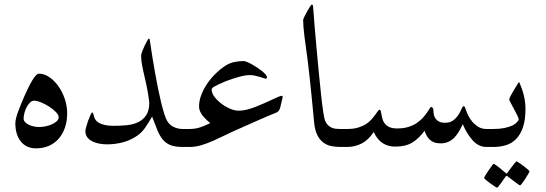

<svg xmlns="http://www.w3.org/2000/svg" viewBox="-20 -659 2448 861"><path d="M281.2 -150.4Q281.2 -116.2 271.5 -87.4Q261.7 -58.6 243.7 -37.6Q225.6 -16.6 199.7 -5.1Q173.8 6.3 141.1 6.3Q118.7 6.3 101.3 -2.2Q84 -10.7 72.3 -25.9Q60.5 -41 54.7 -61.5Q48.8 -82 48.8 -105.5Q48.8 -124 60.3 -155.8Q71.8 -187.5 89.4 -228Q98.1 -248 107.2 -266.1Q116.2 -284.2 124.5 -298.1Q132.8 -312 140.6 -320.3Q148.4 -328.6 154.8 -328.6Q178.2 -328.6 200.7 -313.5Q223.1 -298.3 241.2 -273.2Q259.3 -248 270.3 -216.1Q281.2 -184.1 281.2 -150.4ZM132.3 -207.5Q123.5 -207.5 115 -199.5Q106.4 -191.4 99.9 -179.2Q93.3 -167 89.6 -152.8Q85.9 -138.7 85.9 -127Q85.9 -118.7 92.3 -111.6Q98.6 -104.5 108.9 -99.6Q119.1 -94.7 131.8 -92Q144.5 -89.4 155.8 -89.4Q168 -89.4 183.3 -92.3Q198.7 -95.2 211.9 -101.1Q225.1 -106.9 234.1 -115Q243.2 -123 243.2 -133.3Q243.2 -143.6 230.7 -156.5Q218.3 -169.4 200.9 -180.7Q183.6 -191.9 164.6 -199.7Q145.5 -207.5 132.3 -207.5Z M822.3 0H798.3Q765.6 0 744.9 -8.1Q724.1 -16.1 710.2 -33Q696.3 -49.8 685.8 -75.2Q675.3 -100.6 662.1 -136.2Q645.5 -107.4 630.6 -85.9Q615.7 -64.5 595.2 -50.3Q565.4 -29.8 531 -20.8Q496.6 -11.7 460.4 -11.7Q443.8 -11.7 426.5 -14.6Q409.2 -17.6 394.8 -24.7Q380.4 -31.7 371.6 -43.2Q362.8 -54.7 362.8 -71.8Q362.8 -76.2 366.5 -89.6Q370.1 -103 375.2 -117.7Q380.4 -132.3 385.7 -143.6Q391.1 -154.8 393.6 -154.8Q395.5 -154.8 397 -151.9Q398.4 -148.9 399.4 -145L401.4 -137.2Q402.3 -133.3 403.8 -130.9Q405.8 -125 410.6 -118.9Q415.5 -112.8 425 -107.4Q434.6 -102.1 450.2 -98.4Q465.8 -94.7 488.3 -94.7Q518.1 -94.7 546.9 -97.4Q575.7 -100.1 598.4 -110.6Q621.1 -121.1 635.3 -141.8Q649.4 -162.6 649.4 -199.2Q646 -229.5 640.4 -258.8Q634.8 -288.1 628.2 -315.2Q621.6 -342.3 617.2 -366.2Q612.8 -390.1 612.8 -409.2Q612.8 -415 617.4 -427.7Q622.1 -440.4 628.4 -453.6Q634.8 -466.8 640.1 -476.3Q645.5 -485.8 647 -485.8Q650.4 -485.8 651.1 -482.7Q651.9 -479.5 653.3 -468.8Q657.7 -437 663.6 -401.6Q669.4 -366.2 675.8 -330.3Q682.1 -294.4 689 -260.7Q695.8 -227.1 702.9 -198.2Q710 -169.4 716.8 -147.9Q723.6 -126.5 730 -116.2Q740.7 -98.1 759.5 -89.4Q778.3 -80.6 798.3 -80.6H822.3Q834.5 -80.6 841.6 -76.9Q848.6 -73.2 852.1 -67.9Q855.5 -62.5 856.4 -55.4Q857.4 -48.3 857.4 -40.5Q857.4 -32.7 856.4 -25.6Q855.5 -18.6 852.1 -12.9Q848.6 -7.3 841.6 -3.7Q834.5 0 822.3 0Z M1247.6 -224.1Q1247.6 -222.7 1246.6 -218.3Q1245.6 -213.9 1243.9 -207.5Q1242.2 -201.2 1240.5 -193.4Q1238.8 -185.5 1236.8 -177.7Q1232.4 -158.2 1217.3 -153.3Q1181.6 -139.2 1137.7 -119.6Q1093.8 -100.1 1046.4 -79.1Q1018.1 -66.9 990.5 -53.2Q962.9 -39.6 935.8 -27.6Q908.7 -15.6 882.6 -7.8Q856.4 0 830.6 0H806.6Q794.4 0 787.4 -3.7Q780.3 -7.3 776.9 -12.9Q773.4 -18.6 772.5 -25.6Q771.5 -32.7 771.5 -40.5Q771.5 -48.3 772.5 -55.4Q773.4 -62.5 776.9 -67.9Q780.3 -73.2 787.4 -76.9Q794.4 -80.6 806.6 -80.6H830.6Q855 -80.6 876 -87.4Q897 -94.2 922.9 -106.9Q914.6 -114.3 905.5 -122.3Q896.5 -130.4 889.4 -139.6Q882.3 -148.9 877.4 -159.2Q872.6 -169.4 872.6 -181.2Q872.6 -207 882.6 -233.2Q892.6 -259.3 908.9 -283.4Q925.3 -307.6 946 -328.1Q966.8 -348.6 988.3 -362.8Q1010.7 -377.4 1032.7 -381.3Q1054.7 -385.3 1071.8 -385.3Q1077.1 -385.3 1086.7 -381.6Q1096.2 -377.9 1108.2 -371.3Q1120.1 -364.7 1132.3 -356.7Q1144.5 -348.6 1154.5 -340.6Q1164.6 -332.5 1170.9 -325.2Q1177.2 -317.9 1177.2 -312.5Q1177.2 -306.2 1170.9 -306.2Q1168.9 -306.2 1161.9 -308.8Q1154.8 -311.5 1144.8 -314.2Q1134.8 -316.9 1123.3 -319.6Q1111.8 -322.3 1100.6 -322.3Q1080.6 -322.3 1051.3 -314.2Q1022 -306.2 994.1 -295.4Q972.7 -286.6 960 -280.5Q947.3 -274.4 940.4 -270.3Q933.6 -266.1 931.4 -263.2Q929.2 -260.3 929.2 -257.3Q929.2 -241.7 941.4 -225.3Q953.6 -209 971.9 -194.8Q990.2 -180.7 1011.5 -171.6Q1032.7 -162.6 1050.8 -162.6Q1066.9 -162.6 1086.4 -167.2Q1106 -171.9 1125.5 -179.7Q1145 -187.5 1164.3 -195.8Q1183.6 -204.1 1199.7 -211.9Q1215.8 -219.7 1227.5 -224.6Q1239.3 -229.5 1243.7 -229.5Q1247.6 -229.5 1247.6 -224.1Z M1529.3 0H1505.4Q1483.9 0 1464.4 -4.2Q1444.8 -8.3 1429 -20.5Q1413.1 -32.7 1402.6 -54Q1392.1 -75.2 1388.7 -109.4Q1386.2 -135.3 1383.1 -168.5Q1379.9 -201.7 1376.2 -238.5Q1372.6 -275.4 1368.4 -313.2Q1364.3 -351.1 1359.9 -386.7Q1356 -416.5 1352.1 -444.6Q1348.1 -472.7 1345.2 -496.3Q1342.3 -520 1340.8 -538.8Q1339.4 -557.6 1339.4 -569.3Q1339.4 -572.8 1344.7 -583.7Q1350.1 -594.7 1356.9 -607.2Q1363.8 -619.6 1370.1 -629.2Q1376.5 -638.7 1378.4 -638.7Q1379.9 -638.7 1382.1 -636.2Q1384.3 -633.8 1384.3 -626Q1386.7 -589.8 1390.9 -540.8Q1395 -491.7 1399.9 -438.2Q1404.8 -384.8 1409.9 -331.3Q1415 -277.8 1419.9 -233.4Q1424.8 -189 1429.4 -157.7Q1434.1 -126.5 1438 -117.2Q1443.4 -105 1450.9 -97.7Q1458.5 -90.3 1467.5 -86.4Q1476.6 -82.5 1486.1 -81.5Q1495.6 -80.6 1505.4 -80.6H1529.3Q1541.5 -80.6 1548.6 -76.9Q1555.7 -73.2 1559.3 -67.9Q1563 -62.5 1564 -55.4Q1564.9 -48.3 1564.9 -40.5Q1564.9 -32.7 1564 -25.6Q1563 -18.6 1559.3 -12.9Q1555.7 -7.3 1548.6 -3.7Q1541.5 0 1529.3 0Z M2185.1 0H2161.1Q2127 0 2100.6 -28.6Q2074.2 -57.1 2055.2 -102.1Q2046.4 -83.5 2037.1 -67.9Q2027.8 -52.2 2015.9 -40.5Q2003.9 -28.8 1989.3 -22.5Q1974.6 -16.1 1956.5 -16.1Q1939 -16.1 1927.2 -20.5Q1915.5 -24.9 1907.2 -32.7Q1898.9 -40.5 1893.3 -50.8Q1887.7 -61 1883.8 -72.8Q1859.4 -38.6 1829.3 -20Q1799.3 -1.5 1752 -1.5Q1721.2 -1.5 1696.8 -16.6Q1672.4 -31.7 1655.8 -66.9Q1631.3 -30.3 1601.1 -15.1Q1570.8 0 1537.1 0H1513.2Q1501 0 1493.9 -3.7Q1486.8 -7.3 1483.4 -12.9Q1480 -18.6 1479 -25.6Q1478 -32.7 1478 -40.5Q1478 -48.3 1479 -55.4Q1480 -62.5 1483.4 -67.9Q1486.8 -73.2 1493.9 -76.9Q1501 -80.6 1513.2 -80.6H1537.1Q1565.4 -80.6 1586.2 -86.9Q1606.9 -93.3 1621.6 -102.8Q1636.2 -112.3 1646 -123.5Q1655.8 -134.8 1662.6 -144Q1669.4 -153.3 1673.8 -159.9Q1678.2 -166.5 1682.1 -166.5Q1686.5 -166.5 1688 -160.2Q1689.5 -153.8 1690.9 -144.5Q1692.4 -135.3 1695.3 -124.8Q1698.2 -114.3 1705.6 -104.7Q1712.9 -95.2 1726.1 -89.1Q1739.3 -83 1761.2 -83Q1790 -83 1812.3 -90.1Q1834.5 -97.2 1850.1 -108.2Q1865.7 -119.1 1876.7 -131.3Q1887.7 -143.6 1895 -154.5Q1902.3 -165.5 1906.7 -172.6Q1911.1 -179.7 1914.1 -179.7Q1916 -179.7 1919.9 -175.8Q1923.8 -171.9 1923.8 -162.6Q1923.8 -153.8 1925.8 -144Q1927.7 -134.3 1933.6 -126.5Q1939.5 -118.7 1949.5 -113.5Q1959.5 -108.4 1975.6 -108.4Q1999 -108.4 2013.4 -119.9Q2027.8 -131.3 2036.6 -145.3Q2045.4 -159.2 2050 -170.9Q2054.7 -182.6 2058.6 -182.6Q2062.5 -182.6 2064.5 -179Q2066.4 -175.3 2068.8 -167.5Q2072.3 -156.7 2079.3 -141.8Q2086.4 -127 2097.7 -113.5Q2108.9 -100.1 2124.8 -90.3Q2140.6 -80.6 2161.1 -80.6H2185.1Q2197.3 -80.6 2204.3 -76.9Q2211.4 -73.2 2214.8 -67.9Q2218.3 -62.5 2219.2 -55.4Q2220.2 -48.3 2220.2 -40.5Q2220.2 -32.7 2219.2 -25.6Q2218.3 -18.6 2214.8 -12.9Q2211.4 -7.3 2204.3 -3.7Q2197.3 0 2185.1 0Z M2336.4 -169.9Q2336.4 -121.1 2325.2 -88.4Q2314 -55.7 2294.7 -35.9Q2275.4 -16.1 2249.3 -8.1Q2223.1 0 2192.9 0H2168.9Q2156.7 0 2149.7 -3.7Q2142.6 -7.3 2139.2 -12.9Q2135.7 -18.6 2134.8 -25.6Q2133.8 -32.7 2133.8 -40.5Q2133.8 -48.3 2134.8 -55.4Q2135.7 -62.5 2139.2 -67.9Q2142.6 -73.2 2149.7 -76.9Q2156.7 -80.6 2168.9 -80.6H2192.9Q2220.7 -80.6 2242.2 -85Q2263.7 -89.4 2278.8 -96.7Q2292.5 -104 2299.3 -112.1Q2306.2 -120.1 2306.2 -124.5Q2306.2 -128.4 2299.6 -141.6Q2293 -154.8 2285.2 -169.7Q2277.3 -184.6 2270.5 -197Q2263.7 -209.5 2263.7 -212.9Q2263.7 -217.3 2269.8 -229.2Q2275.9 -241.2 2283.7 -253.9Q2291.5 -266.6 2298.6 -278.1Q2305.7 -289.6 2307.6 -292Q2322.3 -259.8 2329.3 -230.2Q2336.4 -200.7 2336.4 -169.9ZM2354.5 108.9Q2354.5 111.3 2348.6 121.6Q2342.8 131.8 2335.4 143.1Q2328.1 154.3 2321.3 163.3Q2314.5 172.4 2312 172.4Q2310.5 172.4 2302 166.3Q2293.5 160.2 2283.2 152.3Q2271.5 144 2256.8 132.3Q2254.4 129.9 2252 129.9Q2250 129.9 2247.6 132.3Q2237.8 146.5 2230 157.7Q2222.7 167.5 2216.8 175Q2210.9 182.6 2209 182.6Q2207 182.6 2197.8 176.5Q2188.5 170.4 2178 162.8Q2167.5 155.3 2159.2 148.2Q2150.9 141.1 2150.9 139.2Q2150.9 136.7 2157 126.5Q2163.1 116.2 2170.9 105Q2178.7 93.8 2185.5 84.7Q2192.4 75.7 2193.4 75.7Q2196.8 75.7 2205.1 82.3Q2213.4 88.9 2222.7 95.7Q2233.4 104 2246.1 115.2Q2250 119.1 2252 119.1Q2253.9 119.1 2256.8 113.8Q2266.6 100.1 2274.9 89.4Q2282.2 80.6 2288.3 72.5Q2294.4 64.5 2295.9 64.5Q2297.9 64.5 2307.6 70.8Q2317.4 77.1 2327.6 85.2Q2337.9 93.3 2346.2 100.3Q2354.5 107.4 2354.5 108.9Z"/></svg>

Font: Accordance
Style: Regular
Weight: 400
Version: Version 1.1 (build May 11, 2018) Miklal Software Solutions, 